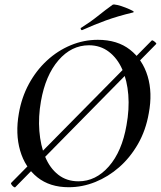

<svg xmlns="http://www.w3.org/2000/svg" viewBox="-20 -811 707 844"><path d="M47 12Q45 14 39.5 10Q34 6 30.5 0.5Q27 -5 29 -7L647 -633Q649 -635 654.5 -631.5Q660 -628 664.5 -623.5Q669 -619 666 -617ZM282 12Q199 12 144.5 -31.5Q90 -75 68.5 -149Q47 -223 63 -313Q75 -383 107 -442Q139 -501 186 -544.5Q233 -588 290.5 -612Q348 -636 410 -636Q496 -636 551.5 -592.5Q607 -549 629 -476Q651 -403 634 -313Q621 -238 586.5 -178Q552 -118 504 -76Q456 -34 399 -11Q342 12 282 12ZM325 -14Q401 -14 458.5 -79.5Q516 -145 536 -260Q549 -331 544 -394Q539 -457 517.5 -506Q496 -555 458.5 -583.5Q421 -612 371 -612Q294 -612 237 -546Q180 -480 160 -366Q148 -298 153 -235Q158 -172 178.5 -122Q199 -72 236 -43Q273 -14 325 -14ZM342 -679Q338 -677 335.5 -682.5Q333 -688 337 -689Q377 -714 410 -740.5Q443 -767 475 -790Q479 -793 496 -789Q513 -785 532 -777.5Q551 -770 562 -764Q573 -758 564 -756Q497 -740 445 -721Q393 -702 342 -679Z"/></svg>

Font: Cormorant Garamond Light SemiBold
Style: Italic
Weight: 600
Italic angle: -10°
Version: Version 4.001